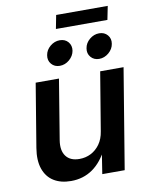

<svg xmlns="http://www.w3.org/2000/svg" viewBox="-95 -946 797 1022"><g transform="rotate(-10 303.0 -435.0)"><path d="M206.1 7.3Q150.4 7.3 112.5 -16.4Q74.7 -40 58.8 -86.2Q43 -132.3 53.7 -197.8L110.4 -541H236.3L183.1 -217.3Q174.3 -162.6 197.3 -131.6Q220.2 -100.6 270 -100.6Q303.7 -100.6 332 -115Q360.4 -129.4 380.4 -157.2Q400.4 -185.1 406.7 -225.6L459 -541H585.4L496.1 0H375L396 -134.3H408.2Q373.5 -63.5 322.8 -28.1Q272 7.3 206.1 7.3ZM465.8 -606.9Q437.5 -606.9 420.7 -626.7Q403.8 -646.5 408.7 -674.3Q413.1 -702.1 436.5 -721.7Q460 -741.2 488.3 -741.2Q516.6 -741.2 533.4 -721.7Q550.3 -702.1 545.4 -674.3Q541 -646.5 517.6 -626.7Q494.1 -606.9 465.8 -606.9ZM252.9 -606.9Q224.6 -606.9 207.8 -626.7Q190.9 -646.5 195.8 -674.3Q200.2 -702.1 223.6 -721.7Q247.1 -741.2 275.4 -741.2Q304.2 -741.2 320.8 -721.7Q337.4 -702.1 333 -674.3Q328.1 -646.5 304.9 -626.7Q281.7 -606.9 252.9 -606.9ZM559.1 -877 544.4 -803.7H266.1L280.3 -877Z"/></g></svg>

Font: Inter 17pt SemiBold
Style: Italic
Weight: 600
Italic angle: -9.3988°
Version: Version 4.001;git-66647c0bb